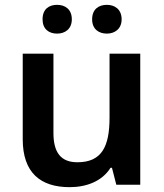

<svg xmlns="http://www.w3.org/2000/svg" viewBox="-20 -764 678 794"><path d="M156 -684C156 -644 182 -625 216 -625C249 -625 277 -644 277 -684C277 -726 249 -744 216 -744C182 -744 156 -726 156 -684ZM361 -684C361 -644 388 -625 422 -625C454 -625 483 -644 483 -684C483 -726 454 -744 422 -744C388 -744 361 -726 361 -684ZM560 -542H433V-278C433 -158 401 -93 300 -93C232 -93 201 -133 201 -214V-542H74V-188C74 -50 147 10 268 10C337 10 402 -14 437 -70H443L461 0H560Z"/></svg>

Font: Noto Sans Khmer UI SemiBold
Style: Regular
Weight: 600
Designer: Danh Hong and the Monotype Design Team
Foundry: Monotype Imaging Inc.
Version: Version 2.002